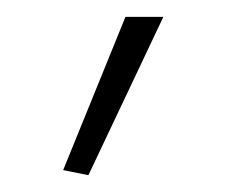

<svg xmlns="http://www.w3.org/2000/svg" viewBox="-20 -818 272 228"><path d="M55 -616 129 -798H174L85 -610Z"/></svg>

Font: Encode Sans Wide
Style: Thin
Weight: 100
Designer: Pablo Impallari, Andres Torresi
Foundry: Pablo Impallari, Andres Torresi
Version: Version 1.000; ttfautohint (v1.00) -l 8 -r 50 -G 200 -x 14 -